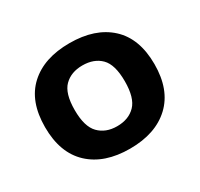

<svg xmlns="http://www.w3.org/2000/svg" viewBox="-105 -878 741 712"><g transform="rotate(-30 266.0 -522.0)"><path d="M265.5 -297Q156 -297 93.8 -355.2Q31.5 -413.5 31.5 -523.5Q31.5 -634 93.8 -691.2Q156 -748.5 265.5 -748.5Q375 -748.5 437.5 -691Q500 -633.5 500 -523.5Q500 -414 437.5 -355.5Q375 -297 265.5 -297ZM265.5 -393Q315 -393 344 -422.8Q373 -452.5 373 -523.5Q373 -595 344 -624Q315 -653 265.5 -653Q217 -653 187.8 -624Q158.5 -595 158.5 -523.5Q158.5 -452.5 187.8 -422.8Q217 -393 265.5 -393Z"/></g></svg>

Font: Encode Sans SemiExpanded SemiExpanded SemiBold
Style: Regular
Weight: 600
Width: 6
Designer: Multiple Designers
Foundry: Impallari Type
Version: Version 3.000; ttfautohint (v1.8.3) -l 8 -r 50 -G 200 -x 14 